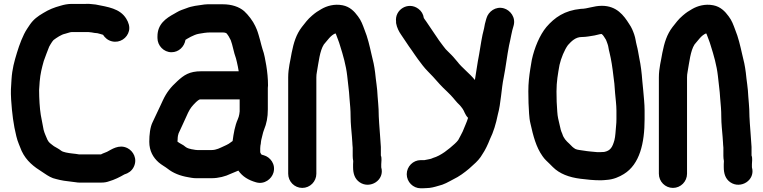

<svg xmlns="http://www.w3.org/2000/svg" viewBox="-20 -766 4011 1009"><path d="M643.6 -667.6C610.3 -722.1 546.1 -729.5 482.5 -742.3C482.2 -742.3 481.6 -742.4 481.2 -742.4L461.5 -744.4C451.8 -745.8 442.5 -746.2 430.6 -745.5H357C335.3 -745.5 315.5 -741.2 298.5 -736C263.5 -726.5 237.5 -716 207.6 -697.7C178.2 -680.4 156.4 -664.6 136.7 -636L122.6 -614.9C100.4 -581.6 81.8 -530.7 69 -488.6C55.3 -443.6 44 -404.1 40.5 -348.8C37.7 -306.2 35.8 -288 38.5 -242.2C43.2 -170.2 50.8 -110.3 65.8 -50.1C72.4 -20.7 85.3 4.5 93.3 26.3C93.3 26.5 93.5 27 93.7 27.3C118.6 80.2 158.1 110.3 203.2 138.5L215.1 146.4C231.8 157.6 251.5 170.5 276.2 175.2C300.8 182.1 331.1 186.6 359.6 189.4L374.9 191.3C384.6 193.3 395.3 194.2 409.4 193.5H512C527 193.5 539.7 191.7 552.8 186.9C580.8 179.1 611.4 163.7 633.4 150.7C653.8 144.7 672 133 682.7 111.6C704.1 68.7 680 27.5 649.6 12.3C604.7 -10.1 564.6 20.7 542.4 31.8C534.3 35.9 523.5 38.3 510.5 45.5H396.2C389.9 44.3 383.4 43.2 377.4 42.6L359.4 40.6C337.7 38.2 310.9 33.5 301.8 26.2C288.5 15.6 276.2 10.3 263.6 2.4C257.7 -1.3 252.3 -6.6 242.5 -14C237.5 -17.8 235 -21.8 229.3 -31.5C222.1 -49.6 214.5 -63.4 209.2 -83.7C203.8 -110.8 199.6 -133 194.3 -162.1C188.6 -196.7 185.6 -249.5 185.5 -292.7C186.1 -304.4 187.2 -320.1 188.5 -337C192 -379.3 199.9 -409 210 -445.4C215.8 -463.7 231.5 -502.1 238.4 -520.7L245.7 -533.5C252.2 -543.8 255.8 -550 261.3 -555.6C278.1 -568.1 302.3 -584.7 322.5 -588.7C334.2 -591.1 347.4 -597.5 357 -597.5H437C439.3 -597.5 441.5 -597.8 443.7 -597.6L462.1 -595.6C469.9 -594.1 481.3 -591.8 492 -591.5C500.8 -588.8 513.1 -586.4 521.4 -583.2C531.5 -567.6 546.3 -554.1 568.1 -548.8C610.6 -538.6 648.9 -566.2 657.8 -603.7C663.1 -625.6 655.5 -648.5 643.6 -667.6Z M1388.5 -317C1388.5 -351.7 1384.8 -389 1379.3 -422.1C1374.5 -448.5 1369.3 -482.5 1359.7 -507.4C1355.3 -519.2 1351.6 -538.6 1347 -554.4L1339 -582.6C1335.4 -594 1332.9 -603.3 1329.4 -611.1L1321.4 -629.1C1309.1 -656.1 1284.2 -688.3 1263.3 -707.3C1236.4 -730.7 1196.8 -743.5 1151 -743.5H1088C1077.7 -743.5 1065.6 -744 1054.2 -742.4C1020.6 -737.6 988.5 -734.6 959.5 -722.7C942.9 -716.6 925.5 -711.5 909.6 -701.8L895.9 -693.9C852.7 -670.3 807.5 -639.8 807.5 -575V-566C807.5 -526.2 840.7 -491.5 881 -491.5C919.6 -491.5 948.7 -520.5 954.8 -556.7C957.9 -559 962.4 -561.7 964.8 -562.9L982.8 -572.9C994.5 -578.8 1011.8 -586.6 1026 -588.7C1045.2 -592.1 1064.8 -595.5 1086 -595.5H1151C1154.3 -595.5 1157.6 -594.5 1161 -594.5C1162 -594.5 1164.6 -593.6 1169.2 -592C1179.3 -581.1 1184.7 -570.7 1192.6 -554.9C1202.8 -528.9 1208.1 -491 1220.1 -459.2L1224.8 -440.2C1228.7 -421.8 1232.1 -408.6 1234.4 -391.5H1038C974.7 -391.5 946.5 -371.3 911.6 -339.2C877.4 -308 855.4 -280.6 835.7 -238.3L823.7 -212.4C809.4 -183.7 795.5 -151 781.8 -123.6C768.8 -97.5 764.5 -57.3 764.5 -21C764.5 28 785.6 62.4 813.8 87.4C829.3 100.9 848.9 110.9 861.2 120.8C889.7 143.6 927 158.3 968.9 165.3L985.8 168.3C993.5 169.7 1002.5 170.5 1011 170.5H1092C1128.5 170.5 1165 160.8 1192.1 147.4C1203.7 142.8 1219.1 136.6 1232.6 130.5C1254.4 162 1285.9 180.7 1325.5 192C1370 205 1407.5 174 1417 141.5C1430.1 96.6 1399.9 59.4 1366.4 50C1360.8 48.4 1357.5 47.7 1353.9 46C1351.9 43.4 1348.9 38.4 1347.5 34.3V12.9C1347.9 9.9 1348.4 5.3 1348.5 -0.6C1349.7 -6.4 1351.5 -14.1 1351.5 -21C1351.5 -23.6 1351.9 -26.8 1353 -30.6C1358.9 -51.1 1360.5 -66.6 1367.6 -84.3C1380.8 -116.5 1387.5 -149.1 1387.5 -191V-304C1387.5 -307.7 1388.5 -312.5 1388.5 -317ZM913.5 -33C913.5 -47.8 916.5 -60.4 918.5 -65.1C930.2 -92.4 946.5 -123.3 958.5 -152L968.3 -173.6C980.8 -198.6 988.5 -207.8 1010.4 -229.7C1017 -235.2 1021.7 -240.2 1029.9 -243.5L1239.5 -243.5V-180.8L1237.6 -165.8C1236 -156.5 1233.6 -148.2 1229.6 -139.1C1214.4 -104.9 1207.8 -65.2 1202.4 -24.9L1182.1 -10.5C1174.5 -5.8 1167 -2.6 1157.8 1.7C1136.1 11.6 1117.3 22.5 1092 22.5H1017C1013.7 22.5 1010.3 22.2 1007.1 21.7L990.2 18.7C989.6 18.6 988.7 18.5 988 18.5C984.6 18.5 983.7 17 980.8 16.6C971 15.2 957.9 9.2 952.8 4.2C943.8 -4.9 922.6 -12.7 912.5 -22C912.6 -23.8 913.5 -29.4 913.5 -33Z M1833.5 10.4V53C1833.5 62 1834.4 70.8 1836.3 80.5C1835.8 85.8 1835.5 91.3 1835.5 97V112C1835.5 146.8 1844.5 174.2 1869.9 191.8C1924.3 229.3 2003.2 180.9 1983.5 113.1V97C1983.5 85 1987.6 65.6 1981.5 51.1V7C1981.5 6.8 1981.5 6.6 1981.5 6.3C1979.1 -39.6 1975.1 -74.6 1972.5 -118.7L1970.5 -154.3C1970.5 -167.8 1970.2 -181 1969.5 -191.8L1967.5 -221.8C1966.8 -231.8 1965.2 -243.7 1964.5 -258.5C1962.7 -305.1 1955.4 -341.1 1951.4 -384.3C1946.9 -420.5 1941 -446.9 1932.2 -480.9C1922.3 -525.1 1911.9 -570.1 1895.6 -609.6C1886 -635.2 1878.3 -658.3 1861 -680.5C1842.1 -706.3 1818.7 -730.8 1780.4 -738.3C1736.4 -746.8 1697.4 -734.6 1669.8 -718.8C1649.1 -706.8 1640.4 -701.5 1620.4 -684.5C1595 -663 1584.9 -646.6 1566.2 -623.8C1536.5 -584.9 1523.5 -542.4 1512.7 -488.2C1506.3 -447.6 1494.5 -408.3 1494.5 -359V147C1494.5 187.9 1527.5 221.5 1568.5 221.5C1609.5 221.5 1642.5 187.9 1642.5 147V-359C1642.5 -369 1643.4 -378.2 1645.3 -387.7C1654.9 -440.6 1660.3 -498.7 1681.9 -532.3C1702.2 -555.1 1716.9 -580.1 1743 -590.7C1744.1 -589.2 1745.6 -586.7 1746.1 -585C1752.9 -564.9 1760.7 -549.1 1767 -526.4C1782.7 -477.1 1798.5 -422.3 1804.6 -367.7C1808.3 -326.8 1814.5 -292 1816.5 -251.2C1819.8 -212.4 1822.5 -189.7 1822.5 -152C1822.5 -116.3 1827 -79.3 1829.5 -46.5C1829.6 -36 1831.5 -26 1831.5 -18C1831.5 -9.3 1832.7 -1.9 1833.5 10.4Z M2061.5 -652V-646C2061.5 -645.5 2061.6 -644.5 2061.7 -643.8C2065.7 -620.9 2076.6 -599.7 2087.8 -583.8C2106.2 -558 2123.8 -528.4 2143.9 -501.6C2155.3 -485.9 2163.1 -472.2 2176 -455.4C2192.9 -432.9 2208.8 -410.5 2229.2 -390.2C2239.2 -380.1 2248.7 -370.7 2255.6 -362.8C2278.3 -336.9 2301.3 -310.8 2329.4 -285L2347.2 -267.2C2364.5 -249.8 2376.3 -231.4 2397.4 -211.9C2401.3 -207.9 2404.3 -203.1 2411.1 -194.4C2420.3 -182.1 2422.5 -164.4 2439.8 -146.6C2432.8 -122.6 2421.3 -100.8 2411.4 -74.6C2405.5 -61.2 2396 -45.9 2388.2 -30.3C2383.9 -24.3 2376.7 -16.5 2369.7 -10.3C2338.4 18.1 2297.9 51.9 2255.6 64C2254.7 64.2 2253.5 64.7 2252.6 65.3C2244.7 70 2227.7 71.5 2210.5 75.5H2191C2150.6 75.5 2117.5 109.2 2117.5 149.5C2117.5 189.8 2150.6 223.5 2191 223.5H2200C2208.1 223.5 2214.7 223.2 2221.7 222.5C2243.3 222.3 2263.9 216.6 2282.1 211.1C2313.7 204.1 2335.5 190.4 2360.6 177.2C2393.9 161.3 2420.2 141.2 2445.2 120.4L2467.3 100.3C2485.6 84.5 2503.6 65.5 2515.8 43.3L2525.6 27.6C2529.7 21.1 2532.8 13.6 2537 6C2544.9 -8.6 2548 -19.4 2554.3 -33.6C2573.4 -72.2 2586.4 -115.5 2596.2 -164.1C2612.7 -222.8 2614.5 -299.1 2627.2 -359.5C2637.8 -412.1 2645 -476 2655.2 -527.2C2663.9 -562.3 2668.8 -600 2678.9 -630.3C2692 -675.2 2661 -712.5 2628.5 -722C2584 -735 2546.5 -704 2537 -671.5L2534 -661.6C2529.6 -646.7 2526.4 -633.7 2523.8 -616.6C2511.1 -570 2506.8 -530.3 2497.7 -479.3C2488 -430.9 2483.6 -391 2475.7 -345.7C2447.1 -381.3 2407.5 -409.8 2383 -442.5C2382.9 -442.7 2382.7 -442.9 2382.5 -443.1L2370.6 -457C2359.9 -470.5 2344.9 -484.8 2333.8 -495.8L2322.2 -507.5C2312.8 -518.5 2305.5 -529.6 2293.8 -544.7C2282.9 -558.4 2277 -570.5 2265.1 -586.3C2250.2 -607.9 2234.7 -632.1 2219.3 -654.1C2213.7 -662.4 2210.9 -664.8 2207.3 -671.3C2204.3 -691.5 2195.1 -707.3 2179 -719.5C2125.5 -759.9 2053 -715.5 2061.5 -652Z M3033 -719.5C3032.7 -719.5 3032.2 -719.5 3031.8 -719.4C2946.3 -710.9 2894.9 -674.2 2851.5 -624.1C2816.2 -581.8 2788.2 -514.1 2774.8 -451.6C2774.7 -451.5 2774.7 -451.2 2774.7 -451.1L2766.7 -403C2761 -366.3 2756.5 -329.7 2756.5 -286C2756.5 -265.1 2756.8 -245 2757.5 -224.4C2760.2 -185.9 2759.3 -150.2 2767.8 -116.1C2782.1 -52 2797.2 7.1 2830.7 54.1C2842.4 71.7 2855.8 82.5 2868.2 94.8L2885.2 111.8C2920.6 147.3 2970.8 166 3030.4 173.4C3065.8 177.8 3098.5 181.5 3138 181.5C3148.1 181.5 3158.3 180.1 3166.8 179.5C3204.1 177.4 3235.1 163.1 3258.5 148.6C3342.1 97.2 3367.5 -14.3 3367.5 -140V-185C3367.5 -220.2 3363 -258.1 3360.4 -290.1L3355.5 -340.1C3352.2 -384 3347.8 -421.9 3339.2 -462.5C3334.8 -484.8 3332.3 -505.7 3326 -528.3C3321 -546.7 3320 -564.8 3312.8 -585.2C3306.1 -604.1 3299.5 -621.3 3286.4 -640C3258.1 -685.2 3220.5 -735.5 3143 -735.5C3099.8 -735.5 3068.1 -719.5 3033 -719.5ZM3141.4 -587.5C3151.7 -580.9 3155.8 -569 3164.3 -557.4C3167.2 -551.2 3169.9 -542.9 3173.3 -533.5C3177.5 -523 3177.9 -507.9 3182.9 -490.7C3192.3 -453.3 3198.8 -409.1 3203.6 -366.5L3208.6 -326.7L3212.5 -276C3214.8 -247.8 3219.5 -214.6 3219.5 -185V-140C3219.5 -127.7 3218.9 -116 3217.6 -104.3C3215.2 -79.4 3214.1 -48.8 3208.9 -29.3C3198.8 6.3 3188.8 26.1 3154.9 32.5C3148.2 32.6 3142.3 32.8 3133.5 33.5H3118.6C3098.3 31.5 3068.4 29.4 3048.2 25.7C3033 22.9 3014.8 22.2 3003.9 17C2992.4 10.3 2983.2 1.8 2973.3 -9.3C2973.1 -9.6 2972.7 -10 2972.3 -10.3C2955 -25.7 2941.8 -39.8 2935 -62.6C2934.9 -63 2934.6 -63.6 2934.4 -64.1C2927.5 -79.6 2926 -86.1 2921.2 -108.7C2915.1 -135.4 2910 -151.9 2908.5 -179.9C2905.7 -211.4 2904.5 -249.7 2904.5 -285C2904.5 -337.8 2912 -377.3 2920.3 -424.6C2928.3 -460.1 2946.5 -504.5 2964.7 -529.1C2982.9 -549.3 3004.6 -571.5 3037 -571.5C3060.9 -571.5 3084.2 -576.6 3103.9 -579.6C3116.2 -581.5 3129.6 -586.9 3141.4 -587.5Z M3781.5 10.4V53C3781.5 62 3782.4 70.8 3784.3 80.5C3783.8 85.8 3783.5 91.3 3783.5 97V112C3783.5 146.8 3792.5 174.2 3817.9 191.8C3872.3 229.3 3951.2 180.9 3931.5 113.1V97C3931.5 85 3935.6 65.6 3929.5 51.1V7C3929.5 6.8 3929.5 6.6 3929.5 6.3C3927.1 -39.6 3923.1 -74.6 3920.5 -118.7L3918.5 -154.3C3918.5 -167.8 3918.2 -181 3917.5 -191.8L3915.5 -221.8C3914.8 -231.8 3913.2 -243.7 3912.5 -258.5C3910.7 -305.1 3903.4 -341.1 3899.4 -384.3C3894.9 -420.5 3889 -446.9 3880.2 -480.9C3870.3 -525.1 3859.9 -570.1 3843.6 -609.6C3834 -635.2 3826.3 -658.3 3809 -680.5C3790.1 -706.3 3766.7 -730.8 3728.4 -738.3C3684.4 -746.8 3645.4 -734.6 3617.8 -718.8C3597.1 -706.8 3588.4 -701.5 3568.4 -684.5C3543 -663 3532.9 -646.6 3514.2 -623.8C3484.5 -584.9 3471.5 -542.4 3460.7 -488.2C3454.3 -447.6 3442.5 -408.3 3442.5 -359V147C3442.5 187.9 3475.5 221.5 3516.5 221.5C3557.5 221.5 3590.5 187.9 3590.5 147V-359C3590.5 -369 3591.4 -378.2 3593.3 -387.7C3602.9 -440.6 3608.3 -498.7 3629.9 -532.3C3650.2 -555.1 3664.9 -580.1 3691 -590.7C3692.1 -589.2 3693.6 -586.7 3694.1 -585C3700.9 -564.9 3708.7 -549.1 3715 -526.4C3730.7 -477.1 3746.5 -422.3 3752.6 -367.7C3756.3 -326.8 3762.5 -292 3764.5 -251.2C3767.8 -212.4 3770.5 -189.7 3770.5 -152C3770.5 -116.3 3775 -79.3 3777.5 -46.5C3777.6 -36 3779.5 -26 3779.5 -18C3779.5 -9.3 3780.7 -1.9 3781.5 10.4Z"/></svg>

Font: Smoothie
Style: SeBd
Weight: 600
Foundry: Cannot Into Space Fonts
Version: Version 0.8